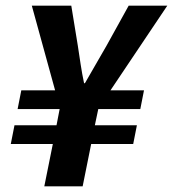

<svg xmlns="http://www.w3.org/2000/svg" viewBox="-20 -656 609 676"><path d="M136 0 166 -149H18L31 -215H179L190 -272H42L55 -338H174L92 -636H231L254 -495Q259 -462 264 -429Q269 -396 276 -363H279Q299 -397 317.5 -430Q336 -463 355 -495L433 -636H569L369 -338H487L474 -272H326L314 -215H462L449 -149H301L271 0Z"/></svg>

Font: TypoPRO Source Sans Pro
Style: Bold Italic
Weight: 700
Italic angle: -11°
Designer: Paul D. Hunt
Foundry: Adobe Systems Incorporated
Version: Version 1.075;PS 2.000;hotconv 1.0.86;makeotf.lib2.5.63406